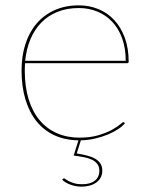

<svg xmlns="http://www.w3.org/2000/svg" viewBox="-20 -518 555 717"><path d="M449.5 -291Q449.5 -338.5 436 -375.2Q422.5 -412 398.8 -437Q375 -462 343 -475Q311 -488 274.5 -488Q230.5 -488 195.2 -474Q160 -460 134.5 -434Q109 -408 93.8 -371.8Q78.5 -335.5 74 -291ZM273 6Q223.5 5.5 184 -12.5Q144.5 -30.5 117.2 -64Q90 -97.5 75.2 -145.8Q60.5 -194 60.5 -255Q60.5 -309 75 -353.8Q89.5 -398.5 117 -430.5Q144.5 -462.5 184.2 -480.2Q224 -498 274.5 -498Q313 -498 347 -484.2Q381 -470.5 406.2 -443.5Q431.5 -416.5 446 -377.2Q460.5 -338 460.5 -287Q460.5 -284.5 458.8 -283.2Q457 -282 454.5 -282H73.5Q73 -275 72.8 -268.5Q72.5 -262 72.5 -255Q72.5 -194 87 -147.2Q101.5 -100.5 128.2 -68.8Q155 -37 192.8 -20.5Q230.5 -4 276.5 -4Q317.5 -4 347.5 -13Q377.5 -22 397.5 -33Q417.5 -44 428 -53Q438.5 -62 440.5 -62Q442.5 -62 444.5 -60L446.5 -58Q438.5 -47.5 422.2 -36.5Q406 -25.5 384 -16.2Q362 -7 335.8 -0.8Q309.5 5.5 282 6L266.5 55Q288 58.5 305.5 63Q323 67.5 335.5 74.8Q348 82 355 92.8Q362 103.5 362 119Q362 133.5 356.2 144.5Q350.5 155.5 340 163.2Q329.5 171 315.2 175Q301 179 284 179Q263.5 179 243.5 171.8Q223.5 164.5 212 153L214 151Q217 148 219 148Q221 148 225.5 151.5Q230 155 238 159Q246 163 257.8 166.5Q269.5 170 287 170Q317 170 334 156.8Q351 143.5 351 120Q351 104.5 343.5 94.5Q336 84.5 323 78.2Q310 72 292.5 68.8Q275 65.5 255 63Z"/></svg>

Font: Lato 2
Style: Regular
Weight: 100
Designer: Lukasz Dziedzic with Adam Twardoch and Botio Nikoltchev
Foundry: tyPoland Lukasz Dziedzic
Version: Version 2.015; 2015-08-06; http://www.latofonts.com/